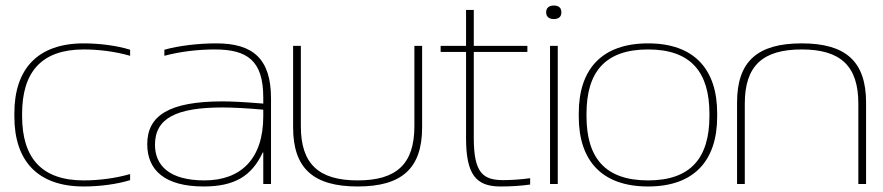

<svg xmlns="http://www.w3.org/2000/svg" viewBox="-20 -666 3195 695"><path d="M32 -256V-244C32 -85 115 9 283 9C340 9 403 1 451 -14V-36C396 -20 335 -13 283 -13C131 -13 60 -94 60 -246V-254C60 -406 131 -487 283 -487C335 -487 396 -480 451 -464V-486C403 -501 340 -509 283 -509C115 -509 32 -415 32 -256Z M763 -509C699 -509 629 -501 575 -486V-464C634 -480 701 -487 757 -487C875 -487 933 -447 933 -313V-291C863 -297 814 -299 786 -299C591 -299 513 -247 513 -144C513 -49 578 9 717 9C828 9 891 -28 931 -114H933V0H961V-310C961 -454 895 -509 763 -509ZM541 -142C541 -238 618 -277 786 -277C821 -277 879 -274 933 -269V-245C933 -91 852 -13 720 -13C592 -13 541 -68 541 -142Z M1041 -205C1041 -56 1115 9 1275 9C1434 9 1508 -56 1508 -205V-500H1480V-209C1480 -72 1415 -13 1275 -13C1134 -13 1069 -72 1069 -209V-500H1041Z M1802 -14C1729 -14 1695 -39 1695 -166V-478H1889V-500H1695V-630H1667V-500H1575V-478H1667V-166C1667 -36 1702 9 1791 9C1828 9 1864 7 1899 2V-21C1866 -16 1825 -14 1802 -14Z M1971 -500V0H1999V-500ZM1957 -621C1957 -606 1967 -597 1985 -597C2003 -597 2012 -606 2012 -621V-622C2012 -637 2003 -646 1985 -646C1967 -646 1957 -637 1957 -622Z M2075 -256V-244C2075 -85 2158 9 2326 9C2493 9 2576 -85 2576 -244V-256C2576 -415 2493 -509 2326 -509C2158 -509 2075 -415 2075 -256ZM2103 -246V-254C2103 -406 2171 -487 2326 -487C2480 -487 2548 -406 2548 -254V-246C2548 -94 2480 -13 2326 -13C2171 -13 2103 -94 2103 -246Z M2648 -295V0H2676V-291C2676 -428 2741 -487 2882 -487C3022 -487 3087 -428 3087 -291V0H3115V-295C3115 -444 3041 -509 2882 -509C2722 -509 2648 -444 2648 -295Z"/></svg>

Font: LT Wave Thin
Style: Regular
Weight: 100
Designer: Daniel Lyons
Version: Version 2.5 (Glyphs App)